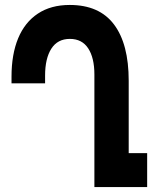

<svg xmlns="http://www.w3.org/2000/svg" viewBox="-20 -755 640 775"><path d="M262 -598Q212.5 -598 187.2 -558.5Q162 -519 162 -450V-418.5H26.5V-446Q26.5 -535.5 53.2 -600.2Q80 -665 132.8 -700Q185.5 -735 261.5 -735Q381 -735 440.2 -656.2Q499.5 -577.5 499.5 -429V-137H574V0H361V-454.5Q361 -521.5 336 -559.8Q311 -598 262 -598Z"/></svg>

Font: JuliaMono ExtraBold
Style: Regular
Weight: 800
Monospace: yes
Designer: cormullion
Foundry: corm
Version: Version 0.055; ttfautohint (v1.8.4)